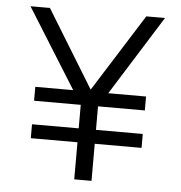

<svg xmlns="http://www.w3.org/2000/svg" viewBox="-51 -749 750 797"><g transform="rotate(5 324.0 -350.0)"><path d="M287.5 0V-154.5H93V-212.5H287.5V-310.5H93V-368.5H251L44 -700H125L323 -377L526.5 -700H604.5L397 -368.5H554.5V-310.5H359.5V-212.5H554.5V-154.5H359.5V0Z"/></g></svg>

Font: Geologica Roman ExtraLight
Style: Regular
Weight: 250
Designer: Sindre Bremnes, Frode Helland
Foundry: Monokrom Skriftforlag AS
Version: Version 1.010;gftools[0.9.28]